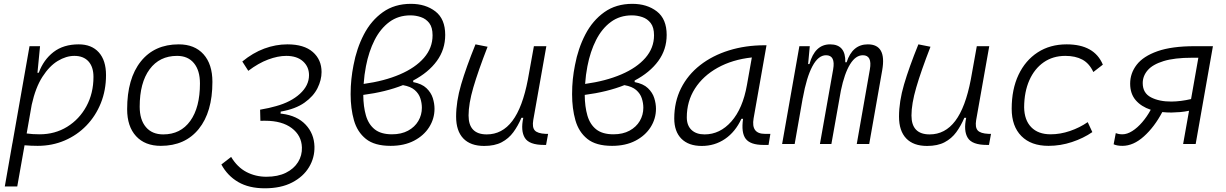

<svg xmlns="http://www.w3.org/2000/svg" viewBox="-20 -762 6485 1016"><path d="M71.3 224.6H5.4L44.9 -0.5Q44.9 -0.5 44.4 -0.5L45.4 -2L136.2 -517.6H191.9L178.7 -381.8L177.7 -377H185.1Q210.4 -445.8 263.2 -486.6Q315.9 -527.3 396.5 -527.3Q464.8 -527.3 502.9 -484.9Q541 -442.4 541 -364.7Q541 -284.7 513.7 -216.6Q486.3 -148.4 437.3 -97.7Q388.2 -46.9 322.3 -18.6Q256.3 9.8 179.2 9.8Q146 9.8 109.9 6.8ZM121.1 -55.7Q151.4 -51.3 189.9 -51.3Q271 -51.3 335.4 -91.1Q399.9 -130.9 437.3 -199.7Q474.6 -268.6 474.6 -355Q474.6 -408.2 448 -437.3Q421.4 -466.3 373.5 -466.3Q330.1 -466.3 285.6 -439.5Q241.2 -412.6 204.6 -355.7Q168 -298.8 147.9 -208Z M831.1 9.8Q747.1 9.8 700 -41.5Q652.8 -92.8 652.8 -184.1Q652.8 -346.2 725.1 -436.8Q797.4 -527.3 925.8 -527.3Q1009.8 -527.3 1056.9 -474.9Q1104 -422.4 1104 -328.6Q1104 -168.9 1031.7 -79.6Q959.5 9.8 831.1 9.8ZM843.8 -50.8Q935.5 -50.8 986.8 -122.1Q1038.1 -193.4 1038.1 -320.3Q1038.1 -389.2 1006.3 -427.7Q974.6 -466.3 917 -466.3Q824.2 -466.3 771.7 -395.3Q719.2 -324.2 719.2 -197.3Q719.2 -128.4 752 -89.6Q784.7 -50.8 843.8 -50.8Z M1381.3 234.4Q1297.4 234.4 1240.5 201.2Q1183.6 168 1151.4 108.4L1203.1 68.4Q1235.8 123 1284.2 148.2Q1332.5 173.3 1389.6 173.3Q1450.2 173.3 1492.7 152.3Q1535.2 131.3 1557.1 95.9Q1579.1 60.5 1577.6 18.1Q1575.7 -44.9 1523.9 -84Q1472.2 -123 1383.3 -123Q1379.9 -123 1373.8 -123Q1367.7 -123 1357.9 -122.6L1356.4 -181.6Q1407.2 -190.4 1439.9 -200.2Q1519 -221.7 1567.1 -265.6Q1615.2 -309.6 1615.2 -364.3Q1615.2 -408.7 1583.3 -437.5Q1551.3 -466.3 1494.6 -466.3Q1450.7 -466.3 1398.9 -447Q1347.2 -427.7 1293.9 -387.2L1262.2 -436.5Q1317.9 -482.4 1378.4 -504.9Q1439 -527.3 1501 -527.3Q1588.9 -527.3 1635.3 -486.8Q1681.6 -446.3 1681.6 -380.9Q1681.6 -338.9 1660.2 -295.7Q1638.7 -252.4 1591.3 -218.8Q1543.9 -185.1 1465.3 -171.4L1464.8 -160.6L1471.7 -160.2Q1552.7 -149.9 1597.4 -102.3Q1642.1 -54.7 1644 13.2Q1645.5 72.3 1615.2 122.6Q1585 172.9 1525.9 203.6Q1466.8 234.4 1381.3 234.4Z M2166.5 -335.9V-327.6Q2212.4 -318.8 2236.8 -295.4Q2261.2 -272 2270.3 -242.9Q2279.3 -213.9 2279.3 -186.5Q2279.3 -133.8 2251 -89.1Q2222.7 -44.4 2170.7 -17.3Q2118.7 9.8 2046.9 9.8Q1961.9 9.8 1916.3 -26.9Q1870.6 -63.5 1853 -125.5Q1835.4 -187.5 1835.4 -263.2Q1835.4 -305.7 1839.4 -343Q1843.3 -380.4 1850.6 -417Q1867.2 -505.9 1905.5 -579.6Q1943.8 -653.3 2005.9 -697.5Q2067.9 -741.7 2154.3 -741.7Q2231.9 -741.7 2283.9 -701.7Q2335.9 -661.6 2335.9 -577.1Q2335.9 -500 2291.5 -439.2Q2247.1 -378.4 2166.5 -335.9ZM1904.3 -317.9Q2013.7 -333 2095.7 -368.2Q2177.7 -403.3 2223.4 -455.8Q2269 -508.3 2269 -575.2Q2269 -617.2 2251.5 -639.9Q2233.9 -662.6 2207 -671.6Q2180.2 -680.7 2151.9 -680.7Q2087.9 -680.7 2040.5 -645.8Q1993.2 -610.8 1962.4 -550.3Q1931.6 -489.7 1916.5 -411.6Q1907.7 -366.7 1904.3 -317.9ZM2112.3 -311.5Q2021.5 -275.4 1902.3 -259.8Q1902.8 -197.3 1916.5 -150.4Q1930.2 -103.5 1963.1 -77.4Q1996.1 -51.3 2054.2 -51.3Q2104 -51.3 2139.4 -70.6Q2174.8 -89.8 2193.6 -121.8Q2212.4 -153.8 2212.4 -191.9Q2212.4 -216.8 2204.3 -241.7Q2196.3 -266.6 2174.8 -285.4Q2153.3 -304.2 2112.3 -311.5Z M2542 10.3Q2469.7 10.3 2431.6 -29.5Q2393.6 -69.3 2393.6 -145Q2393.6 -224.6 2420.2 -315.2Q2446.8 -405.8 2496.1 -527.3L2560.1 -514.6Q2509.8 -385.3 2484.6 -298.8Q2459.5 -212.4 2459.5 -150.9Q2459.5 -50.8 2555.7 -50.8Q2637.2 -50.8 2691.2 -122.1Q2745.1 -193.4 2773.4 -341.3L2805.2 -517.6H2871.1L2801.8 -126.5Q2795.4 -88.4 2809.8 -72Q2824.2 -55.7 2867.2 -53.7H2880.4L2869.6 4.9H2858.4Q2780.3 4.9 2757.3 -32.5Q2734.4 -69.8 2749 -138.7H2739.3Q2721.2 -96.2 2696.5 -62.5Q2671.9 -28.8 2634.8 -9.3Q2597.7 10.3 2542 10.3Z M3338.4 -335.9V-327.6Q3384.3 -318.8 3408.7 -295.4Q3433.1 -272 3442.1 -242.9Q3451.2 -213.9 3451.2 -186.5Q3451.2 -133.8 3422.9 -89.1Q3394.5 -44.4 3342.5 -17.3Q3290.5 9.8 3218.8 9.8Q3133.8 9.8 3088.1 -26.9Q3042.5 -63.5 3024.9 -125.5Q3007.3 -187.5 3007.3 -263.2Q3007.3 -305.7 3011.2 -343Q3015.1 -380.4 3022.5 -417Q3039.1 -505.9 3077.4 -579.6Q3115.7 -653.3 3177.7 -697.5Q3239.7 -741.7 3326.2 -741.7Q3403.8 -741.7 3455.8 -701.7Q3507.8 -661.6 3507.8 -577.1Q3507.8 -500 3463.4 -439.2Q3418.9 -378.4 3338.4 -335.9ZM3076.2 -317.9Q3185.5 -333 3267.6 -368.2Q3349.6 -403.3 3395.3 -455.8Q3440.9 -508.3 3440.9 -575.2Q3440.9 -617.2 3423.3 -639.9Q3405.8 -662.6 3378.9 -671.6Q3352.1 -680.7 3323.7 -680.7Q3259.8 -680.7 3212.4 -645.8Q3165 -610.8 3134.3 -550.3Q3103.5 -489.7 3088.4 -411.6Q3079.6 -366.7 3076.2 -317.9ZM3284.2 -311.5Q3193.4 -275.4 3074.2 -259.8Q3074.7 -197.3 3088.4 -150.4Q3102.1 -103.5 3135 -77.4Q3168 -51.3 3226.1 -51.3Q3275.9 -51.3 3311.3 -70.6Q3346.7 -89.8 3365.5 -121.8Q3384.3 -153.8 3384.3 -191.9Q3384.3 -216.8 3376.2 -241.7Q3368.2 -266.6 3346.7 -285.4Q3325.2 -304.2 3284.2 -311.5Z M3693.4 10.3Q3624 10.3 3585.9 -27.8Q3547.9 -65.9 3547.9 -135.3Q3547.9 -223.1 3583.7 -294.7Q3619.6 -366.2 3684.6 -417Q3749.5 -467.8 3836.9 -495.1Q3924.3 -522.5 4026.9 -522.5H4036.1L3967.8 -135.7Q3953.6 -53.7 4027.3 -53.7H4056.6L4046.9 4.9H4020Q3950.7 4.9 3926 -27.6Q3901.4 -60.1 3912.1 -133.3H3903.3Q3871.1 -64 3816.7 -26.9Q3762.2 10.3 3693.4 10.3ZM3708.5 -50.8Q3789.6 -50.8 3850.1 -119.1Q3910.6 -187.5 3932.6 -312.5L3958.5 -458Q3855.5 -446.8 3777.8 -403.6Q3700.2 -360.4 3657.2 -293Q3614.3 -225.6 3614.3 -141.1Q3614.3 -98.1 3639.2 -74.5Q3664.1 -50.8 3708.5 -50.8Z M4265.1 -517.6 4256.3 -422.9H4263.2Q4292 -527.3 4372.6 -527.3Q4455.6 -527.3 4453.1 -432.6H4460Q4490.7 -527.3 4572.3 -527.3Q4672.4 -527.3 4648.4 -390.6L4579.6 0H4513.7L4583 -394.5Q4596.2 -469.7 4545.9 -469.7Q4507.8 -469.7 4478.3 -421.9Q4448.7 -374 4429.7 -282.7L4379.4 0H4318.8L4388.7 -394.5Q4401.9 -469.7 4351.1 -469.7Q4310.1 -469.7 4279.1 -411.6Q4248 -353.5 4228 -242.7V-244.1L4185.1 0H4118.7L4210 -517.6Z M4885.7 10.3Q4813.5 10.3 4775.4 -29.5Q4737.3 -69.3 4737.3 -145Q4737.3 -224.6 4763.9 -315.2Q4790.5 -405.8 4839.8 -527.3L4903.8 -514.6Q4853.5 -385.3 4828.4 -298.8Q4803.2 -212.4 4803.2 -150.9Q4803.2 -50.8 4899.4 -50.8Q4981 -50.8 5034.9 -122.1Q5088.9 -193.4 5117.2 -341.3L5148.9 -517.6H5214.8L5145.5 -126.5Q5139.2 -88.4 5153.6 -72Q5168 -55.7 5210.9 -53.7H5224.1L5213.4 4.9H5202.1Q5124 4.9 5101.1 -32.5Q5078.1 -69.8 5092.8 -138.7H5083Q5064.9 -96.2 5040.3 -62.5Q5015.6 -28.8 4978.5 -9.3Q4941.4 10.3 4885.7 10.3Z M5539.6 -51.3Q5590.3 -51.3 5641.8 -68.8Q5693.4 -86.4 5735.8 -115.7L5760.3 -63Q5712.9 -30.3 5652.3 -10.3Q5591.8 9.8 5528.3 9.8Q5436 9.8 5384.8 -42Q5333.5 -93.8 5333.5 -186.5Q5333.5 -289.6 5369.6 -366Q5405.8 -442.4 5471.2 -484.9Q5536.6 -527.3 5624.5 -527.3Q5771 -527.3 5815.9 -419.9L5765.6 -380.9Q5744.1 -426.8 5707.5 -446.5Q5670.9 -466.3 5617.2 -466.3Q5551.8 -466.3 5502.9 -432.4Q5454.1 -398.4 5427 -337.4Q5399.9 -276.4 5399.4 -194.3Q5400.4 -126.5 5437 -88.9Q5473.6 -51.3 5539.6 -51.3Z M6179.2 -166.5Q6153.3 -166.5 6130.4 -168.9Q6088.9 -90.3 6033.2 -40.3Q5977.5 9.8 5919.4 9.8Q5890.6 9.8 5873 1.5L5884.3 -57.6Q5887.2 -56.2 5896.7 -53.7Q5906.2 -51.3 5919.4 -51.3Q5944.3 -51.3 5971.7 -68.6Q5999 -85.9 6024.4 -115.5Q6049.8 -145 6069.3 -181.2Q6019 -197.8 5989.7 -231.9Q5960.4 -266.1 5960.4 -319.3Q5960.4 -374.5 5995.1 -419.4Q6029.8 -464.4 6105.2 -491Q6180.7 -517.6 6302.2 -517.6H6398.4L6307.1 0H6240.7L6272 -175.8Q6248 -170.9 6225.3 -168.9Q6202.6 -167 6179.2 -166.5ZM6282.7 -237.8 6321.3 -456.5H6288.6Q6194.8 -456.5 6137.2 -438.7Q6079.6 -420.9 6053.2 -390.4Q6026.9 -359.9 6026.9 -322.3Q6026.9 -269.5 6070.8 -246.8Q6114.7 -224.1 6179.2 -224.6Q6229 -225.1 6282.7 -237.8Z"/></svg>

Font: Cascadia Code PL Light
Style: Italic
Weight: 300
Italic angle: -10°
Monospace: yes
Designer: Aaron Bell
Foundry: Saja Typeworks
Version: Version 2404.023; ttfautohint (v1.8.4)